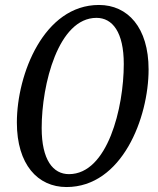

<svg xmlns="http://www.w3.org/2000/svg" viewBox="-20 -744 636 774"><path d="M248 10C472 10 579 -269 579 -464C579 -633 495 -724 379 -724C157 -724 48 -445 48 -250C48 -81 132 10 248 10ZM258 -42C194 -42 148 -99 148 -228C148 -404 215 -672 369 -672C433 -672 479 -615 479 -486C479 -310 414 -42 258 -42Z"/></svg>

Font: Noto Serif ExtraCondensed
Style: Italic
Weight: 400
Width: 2
Italic angle: -12°
Designer: Monotype Design Team
Foundry: Monotype Imaging Inc.
Version: Version 2.014